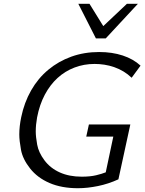

<svg xmlns="http://www.w3.org/2000/svg" viewBox="-20 -985 764 1015"><path d="M392 10Q306 10 242 -17.5Q178 -45 139 -94.5Q100 -144 91 -193Q82 -242 82 -274Q82 -317 92 -365Q108 -443 144.5 -507Q181 -571 235 -616Q289 -661 357 -685.5Q425 -710 504 -710Q573 -710 629 -691.5Q685 -673 723 -638L676 -574Q656 -593 633 -607Q610 -621 584 -630Q558 -639 532 -643Q506 -647 480 -647Q424 -647 374 -628Q324 -609 284.5 -573Q245 -537 217 -484.5Q189 -432 176 -364Q169 -325 169 -290Q169 -262 176.5 -220.5Q184 -179 215 -137.5Q246 -96 296 -73.5Q346 -51 412 -51Q457 -51 488 -58.5Q519 -66 539 -74L579 -263H436L450 -327H669L606 -37Q580 -25 552.5 -16Q525 -7 498 -1.5Q471 4 444.5 7Q418 10 392 10ZM487 -782 394 -965H453L526 -847L651 -965H709L539 -782Z"/></svg>

Font: Isabella Sans
Style: Italic
Weight: 400
Italic angle: -12°
Designer: Christian Thalmann (Catharsis Fonts), Cristiano Sobral
Foundry: The Isabella Sans Project Authors
Version: Version 2.026; ttfautohint (v1.8.4.7-5d5b-dirty)